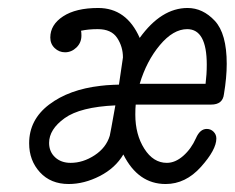

<svg xmlns="http://www.w3.org/2000/svg" viewBox="-20 -457 588 481"><path d="M53 -98Q53 -157 103 -195Q153 -233 232 -242Q239 -243 246.5 -243.5Q254 -244 263.5 -244.5Q273 -245 278 -245Q288 -312 288 -313Q288 -340 273.5 -362Q259 -384 225 -384H224Q202 -384 183 -380Q184 -376 184 -368Q184 -350 171.5 -338Q159 -326 143 -326Q128 -326 117 -336.5Q106 -347 106 -363Q106 -395 138 -416Q170 -437 226 -437Q297 -437 330 -362Q384 -437 450 -437Q488 -437 518 -405Q548 -373 548 -297Q548 -263 541 -221Q538 -195 509 -195H320Q319 -186 319 -170Q319 -120 341.5 -84.5Q364 -49 398 -49Q419 -49 439 -66.5Q459 -84 471 -111Q481 -134 498 -134Q508 -134 515 -127Q522 -120 522 -110Q522 -82 483.5 -39Q445 4 395 4Q326 4 289 -70Q269 -36 230 -16Q191 4 152 4Q107 4 80 -25.5Q53 -55 53 -98ZM103 -99Q103 -77 118 -63Q133 -49 157 -49Q188 -49 217 -68Q246 -87 255 -117Q256 -120 269 -193Q181 -189 142 -161Q103 -133 103 -99ZM330 -247H495Q498 -271 498 -295Q498 -384 449 -384Q414 -384 380.5 -344Q347 -304 330 -247Z"/></svg>

Font: CMU Typewriter Text
Style: LightOblique
Weight: 200
Italic angle: -9.46001°
Version: Version 0.7.0